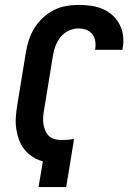

<svg xmlns="http://www.w3.org/2000/svg" viewBox="-20 -763 540 783"><path d="M137 0 155 -105Q132 -111 113 -123.5Q94 -136 80 -153Q66 -170 58 -191.5Q50 -213 46.5 -236Q43 -259 44.5 -283Q46 -307 50 -332L86 -552Q90 -577 98.5 -602Q107 -627 121 -649.5Q135 -672 155.5 -691Q176 -710 200 -722Q224 -734 249.5 -738.5Q275 -743 300 -743Q326 -743 351 -739.5Q376 -736 398.5 -726.5Q421 -717 439 -700.5Q457 -684 468 -662.5Q479 -641 482 -616Q485 -591 480 -565Q480 -564 480 -562.5Q480 -561 479 -560H368Q368 -560 368 -561Q368 -562 368 -562Q371 -579 368.5 -595Q366 -611 356.5 -623.5Q347 -636 332 -641.5Q317 -647 300 -647Q280 -647 260.5 -638Q241 -629 227.5 -612.5Q214 -596 206.5 -576Q199 -556 196 -537L160 -316Q157 -301 156 -286.5Q155 -272 157 -258Q159 -244 164.5 -231Q170 -218 179.5 -208.5Q189 -199 203 -195.5Q217 -192 232 -192Q244 -192 257 -193Q270 -194 282 -196L250 0Z"/></svg>

Font: Iosevka SS04 Oblique
Style: Bold
Weight: 700
Italic angle: -9°
Monospace: yes
Designer: Belleve Invis
Foundry: Belleve Invis
Version: Version 19.0.0; ttfautohint (v1.8.4)